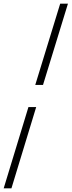

<svg xmlns="http://www.w3.org/2000/svg" viewBox="-83 -770 388 1040"><path d="M108 -310H150L285 -750H243ZM-63 250H-21L113 -190H71Z"/></svg>

Font: Mazius Display Extra italic
Style: Regular
Weight: 400
Italic angle: -17°
Designer: Alberto Casagrande & Collletttivo
Foundry: Collletttivo
Version: Version 2.000;Glyphs 3.2 (3217)